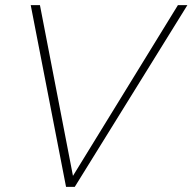

<svg xmlns="http://www.w3.org/2000/svg" viewBox="-20 -730 752 750"><path d="M100 -710H136L265 -43L675 -710H712L272 0H238Z"/></svg>

Font: Raleway-v4020 ExtraLight
Style: Italic
Weight: 275
Italic angle: -12°
Designer: Matt McInerney, Pablo Impallari, Rodrigo Fuenzalida
Foundry: Matt McInerney, Pablo Impallari, Rodrigo Fuenzalida
Version: Version 4.020;PS 004.020;hotconv 1.0.88;makeotf.lib2.5.64775